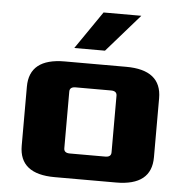

<svg xmlns="http://www.w3.org/2000/svg" viewBox="-51 -760 783 810"><g transform="rotate(5 340.0 -355.0)"><path d="M60 -120V-370Q60 -490 210 -490H470Q620 -490 620 -370V-120Q620 0 470 0H210Q60 0 60 -120ZM240 -125Q240 -105 265 -105H415Q440 -105 440 -125V-365Q440 -385 415 -385H265Q240 -385 240 -365ZM245 -550 355 -710H515L375 -550Z"/></g></svg>

Font: Xolonium
Style: Bold
Weight: 700
Designer: Severin Meyer
Version: Version 4.2